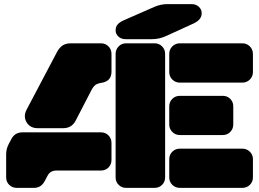

<svg xmlns="http://www.w3.org/2000/svg" viewBox="-20 -910 1255 930"><path d="M715.8 -720.2H588.9Q567.4 -720.2 553.7 -732.7Q540 -745.1 540 -763.2Q540 -779.8 549.6 -791.3Q559.1 -802.7 580.1 -812L726.1 -876Q758.3 -890.1 791 -890.1H908.2Q929.2 -890.1 943.1 -877.2Q957 -864.3 957 -846.2Q957 -814.9 918.9 -796.9L783.2 -734.9Q750 -720.2 715.8 -720.2ZM108.9 -378.9 254.9 -655.8Q267.1 -679.2 283 -689.7Q298.8 -700.2 323.2 -700.2H469.2Q490.7 -700.2 505.4 -685.3Q520 -670.4 520 -648.9V-563Q520 -516.1 471.2 -508.8Q452.6 -505.9 442.6 -498.8Q432.6 -491.7 423.8 -475.1L346.2 -325.2Q327.1 -289.1 286.1 -289.1H163.1Q126 -289.1 108.9 -317.4Q91.8 -345.7 108.9 -378.9ZM779.8 -648.9V-50.8Q779.8 -29.3 765.1 -14.6Q750.5 0 729 0H590.8Q569.3 0 554.7 -14.6Q540 -29.3 540 -50.8V-648.9Q540 -670.4 554.7 -685.3Q569.3 -700.2 590.8 -700.2H729Q750.5 -700.2 765.1 -685.3Q779.8 -670.4 779.8 -648.9ZM1153.8 -509.8H851.1Q829.6 -509.8 814.7 -524.7Q799.8 -539.6 799.8 -561V-648.9Q799.8 -670.4 814.7 -685.3Q829.6 -700.2 851.1 -700.2H1153.8Q1175.3 -700.2 1190.2 -685.3Q1205.1 -670.4 1205.1 -648.9V-561Q1205.1 -539.6 1190.2 -524.7Q1175.3 -509.8 1153.8 -509.8ZM799.8 -307.1V-395Q799.8 -416.5 814.7 -431.2Q829.6 -445.8 851.1 -445.8H1059.1Q1080.6 -445.8 1095.2 -431.2Q1109.9 -416.5 1109.9 -395V-307.1Q1109.9 -285.6 1095.2 -270.8Q1080.6 -255.9 1059.1 -255.9H851.1Q829.6 -255.9 814.7 -270.8Q799.8 -285.6 799.8 -307.1ZM88.9 -269H469.2Q490.7 -269 505.4 -254.2Q520 -239.3 520 -217.8V-134.8Q520 -113.3 505.4 -98.6Q490.7 -84 469.2 -84H253.9Q222.7 -84 210 -58.1L196.8 -33.2Q179.2 0 145 0H61Q39.6 0 24.7 -14.6Q9.8 -29.3 9.8 -50.8V-162.1Q9.8 -188.5 22 -211.9L35.2 -236.8Q52.2 -269 88.9 -269ZM1205.1 -139.2V-50.8Q1205.1 -29.3 1190.2 -14.6Q1175.3 0 1153.8 0H851.1Q829.6 0 814.7 -14.6Q799.8 -29.3 799.8 -50.8V-139.2Q799.8 -160.6 814.7 -175.3Q829.6 -189.9 851.1 -189.9H1153.8Q1175.3 -189.9 1190.2 -175.3Q1205.1 -160.6 1205.1 -139.2Z"/></svg>

Font: Nastup Soft
Style: Regular
Weight: 400
Designer: Maksym Kobuzan
Foundry: Zakznak
Version: Version 1.020;hotconv 1.0.109;makeotfexe 2.5.65596